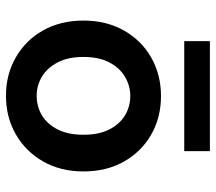

<svg xmlns="http://www.w3.org/2000/svg" viewBox="-60 -652 724 644"><g transform="rotate(90 302.0 -330.0)"><path d="M301 12Q230 12 172.5 -21Q115 -54 82 -112.5Q49 -171 49 -248Q49 -325 82.5 -384Q116 -443 173.5 -475.5Q231 -508 302 -508Q374 -508 431 -475.5Q488 -443 521.5 -384.5Q555 -326 555 -248Q555 -171 521.5 -112.5Q488 -54 430.5 -21Q373 12 301 12ZM301 -91Q337 -91 366.5 -108.5Q396 -126 414 -161Q432 -196 432 -248Q432 -300 414 -335Q396 -370 366.5 -387.5Q337 -405 302 -405Q268 -405 238 -387.5Q208 -370 189.5 -335Q171 -300 171 -248Q171 -196 189.5 -161Q208 -126 237.5 -108.5Q267 -91 301 -91ZM118 -586V-672H487V-586Z"/></g></svg>

Font: DM Sans 24pt SemiBold
Style: Regular
Weight: 600
Designer: Colophon Foundry, Jonny Pinhorn
Foundry: Colophon Foundry
Version: Version 4.004;gftools[0.9.30]